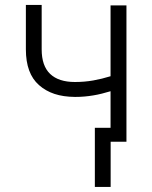

<svg xmlns="http://www.w3.org/2000/svg" viewBox="-20 -567 608 768"><path d="M83.5 -369.3V-547.2H146.7V-369.3Q146.7 -303.6 180.6 -271.3Q214.5 -239 279.5 -239Q318.2 -239 353 -245.2Q387.8 -251.4 422.2 -262.1V-545.5H485.8V0H422.6V180.8H359.4V-55.8H422.2V-202.1Q404.5 -196.7 387.4 -192.5Q370.4 -188.2 353.2 -185.4Q335.9 -182.5 318 -180.9Q300.1 -179.3 280.2 -179.3Q233 -179.7 197.8 -191.4Q162.6 -203.1 136 -226.6Q83.5 -272.7 83.5 -369.3Z"/></svg>

Font: Inter P Light
Style: Regular
Weight: 300
Designer: Rasmus Andersson
Foundry: rsms
Version: Version 3.018;git-588b23468